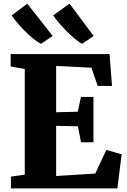

<svg xmlns="http://www.w3.org/2000/svg" viewBox="-20 -1042 704 1062"><path d="M117 -76V-660L39 -674.5V-743H586L599.5 -566.5H520.5L485.5 -667.5L290.5 -677.5V-421L410 -424L428 -506H497V-255H428L411 -343.5L290.5 -346V-68.5L507 -82L568 -212.5L653 -188.5L629 0H40.5V-65ZM206 -800Q187.5 -809 164.5 -827.8Q141.5 -846.5 118.2 -869.8Q95 -893 75.8 -915.8Q56.5 -938.5 45 -957L131 -1021.5L271.5 -843L207 -800ZM434 -800Q410 -813 378.5 -841Q347 -869 318.5 -901Q290 -933 274 -956.5L364.5 -1022L498 -843L435 -800Z"/></svg>

Font: Merriweather 20pt Black
Style: Regular
Weight: 900
Version: Version 2.100